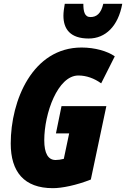

<svg xmlns="http://www.w3.org/2000/svg" viewBox="-20 -972 658 1002"><path d="M443 -771C530 -771 597 -835 618 -952H519C507 -901 484 -883 452 -883C421 -883 415 -913 415 -952H318C314 -929 311 -908 311 -890C311 -820 347 -771 443 -771ZM256 10C303 10 378 -5 454 -35L535 -418H301L272 -276H341L313 -143C298 -139 283 -137 270 -137C231 -137 211 -172 211 -240C211 -380 281 -578 389 -578C431 -578 472 -563 508 -537L579 -678C541 -705 475 -724 406 -724C150 -724 36 -448 36 -223C36 -76 105 10 256 10Z"/></svg>

Font: Noto Sans ExtraCondensed Black
Style: Italic
Weight: 900
Width: 2
Italic angle: -12°
Designer: Monotype Design Team
Foundry: Monotype Imaging Inc.
Version: Version 2.013